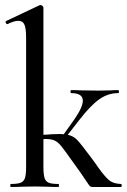

<svg xmlns="http://www.w3.org/2000/svg" viewBox="-20 -745 507 765"><path d="M462 0H350Q342 0 338.5 -3Q335 -6 319 -30.5Q303 -55 273 -96Q237 -147 223.5 -163.5Q210 -180 195.5 -186Q181 -192 153 -191V-81Q153 -50 157.5 -36Q162 -22 174 -17Q186 -12 213 -12Q215 -12 215 -6Q215 0 213 0Q187 0 172 -1L120 -2L65 -1Q50 0 23 0Q21 0 21 -6Q21 -12 23 -12Q50 -12 62.5 -17Q75 -22 79.5 -36Q84 -50 84 -81V-595Q84 -631 77.5 -646.5Q71 -662 53 -662Q36 -662 10 -649H9Q5 -649 3 -654Q1 -659 4 -661L137 -724L141 -725Q145 -725 149 -721.5Q153 -718 153 -715V-208Q165 -208 183 -210L216 -211Q228 -211 234 -210L276 -269Q310 -318 310 -344Q310 -374 263 -374Q261 -374 261 -380Q261 -386 263 -386Q288 -386 301 -385L374 -384L424 -385Q434 -386 451 -386Q454 -386 454 -380Q454 -374 451 -374Q410 -374 375 -349Q340 -324 296 -267L250 -208Q273 -203 288 -187Q303 -171 344 -116Q357 -99 372 -77Q397 -42 414 -27.5Q431 -13 462 -12Q465 -12 465 -6Q465 0 462 0Z"/></svg>

Font: Cormorant Infant Medium
Style: Regular
Weight: 500
Designer: Christian Thalmann (Catharsis Fonts)
Version: Version 3.000